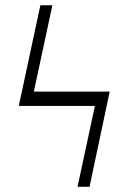

<svg xmlns="http://www.w3.org/2000/svg" viewBox="-20 -714 491 734"><path d="M109.4 -363.8H399.4L322.3 0H276.4L342.8 -309.1H51.8L134.3 -693.8H180.2Z"/></svg>

Font: Times New Roman
Style: Regular
Weight: 400
Designer: Steve Matteson
Foundry: Ascender Corporation
Version: Version 2.00.3